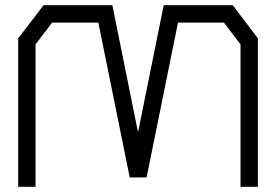

<svg xmlns="http://www.w3.org/2000/svg" viewBox="-20 -720 1064 740"><path d="M907 0V-549L843 -633H666L545 -36H480L359 -633H181L117 -549V0H50V-572L148 -700H413L512 -210L611 -700H877L974 -572V0Z"/></svg>

Font: Turret Road Medium
Style: Regular
Weight: 500
Designer: Noponies
Foundry: Noponies
Version: Version 1.001; ttfautohint (v1.8)